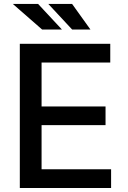

<svg xmlns="http://www.w3.org/2000/svg" viewBox="-20 -948 643 968"><path d="M79.9 0V-727.3H535.9V-632.8H189.6V-411.2H512.1V-317.1H189.6V-94.5H540.1V0ZM292.3 -799H192.5L44.4 -928.3H171.9ZM436.1 -799H343.8L223.4 -928.3H343.4Z"/></svg>

Font: Inter UI Medium
Style: Regular
Weight: 500
Designer: Rasmus Andersson
Foundry: rsms
Version: 3.2;8d6f07862